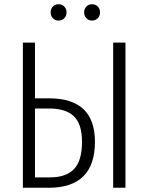

<svg xmlns="http://www.w3.org/2000/svg" viewBox="-20 -886 700 906"><path d="M428 -217Q428 0 210 0H88V-685H145V-422H212Q428 -422 428 -217ZM514 -685H572V0H514ZM367 -217Q367 -300 329 -337Q291 -374 212 -374H145V-49H217Q291 -49 329 -88Q367 -127 367 -217ZM294 -828Q294 -811 283.5 -800Q273 -789 256 -789Q240 -789 229.5 -800Q219 -811 219 -828Q219 -844 229.5 -855Q240 -866 256 -866Q273 -866 283.5 -855Q294 -844 294 -828ZM452 -828Q452 -811 441.5 -800Q431 -789 414 -789Q398 -789 387.5 -800Q377 -811 377 -828Q377 -844 387.5 -855Q398 -866 414 -866Q431 -866 441.5 -855Q452 -844 452 -828Z"/></svg>

Font: Fira Sans Extra Condensed Light
Style: Regular
Weight: 300
Width: 1
Designer: Carrois Corporate & Edenspiekermann AG
Foundry: Carrois Corporate GbR & Edenspiekermann AG
Version: Version 4.203